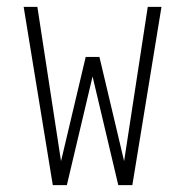

<svg xmlns="http://www.w3.org/2000/svg" viewBox="-20 -540 540 560"><path d="M134 0 49 -520H89L158 -70L230 -374H270L342 -70L411 -520H451L366 0H325L250 -317L175 0Z"/></svg>

Font: Iosevka Extralight
Style: Regular
Weight: 200
Monospace: yes
Designer: Belleve Invis
Foundry: Belleve Invis
Version: Version 32.0.1; ttfautohint (v1.8.4)